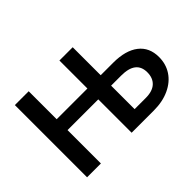

<svg xmlns="http://www.w3.org/2000/svg" viewBox="-113 -948 1237 1237"><g transform="rotate(-45 506.0 -329.0)"><path d="M971 -220Q971 -156 938.5 -106.5Q906 -57 845 -28.5Q784 0 703 0H501V-304H221V0H95V-658H221V-403H501V-658H622V-403H736Q848 -403 909.5 -355.5Q971 -308 971 -220ZM848 -204Q848 -308 714 -308H622V-94H723Q785 -94 816.5 -123Q848 -152 848 -204Z"/></g></svg>

Font: Ysabeau SC
Style: Bold
Weight: 700
Designer: Christian Thalmann (Catharsis Fonts)
Version: Version 0.003